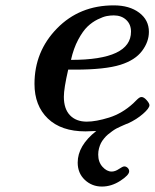

<svg xmlns="http://www.w3.org/2000/svg" viewBox="-20 -476 574 712"><path d="M107.9 -165Q107.9 -285.2 191.4 -370.6Q274.9 -456.1 401.9 -456.1Q460 -456.1 496.1 -429Q532.2 -401.9 532.2 -357.9Q532.2 -320.8 506.6 -286.9Q481 -252.9 426.8 -235.8Q369.6 -217.8 257.8 -217.8H232.9Q216.8 -147.9 216.8 -117.2Q216.8 -72.3 239.5 -48.6Q262.2 -24.9 301.8 -24.9Q335.9 -24.9 384.5 -40Q433.1 -55.2 474.1 -92.8Q475.1 -93.8 483.2 -101.8Q491.2 -109.9 495.6 -113Q500 -116.2 504.9 -116.2Q513.7 -116.2 523.9 -104.5Q534.2 -92.8 534.2 -85.9Q534.2 -74.7 510.5 -54Q486.8 -33.2 454.1 -18.1L448.2 -16.1Q443.4 -14.2 438.7 -12Q434.1 -9.8 426 -6.3Q418 -2.9 410.9 1Q403.8 4.9 395.5 11Q387.2 17.1 380.1 22.9Q373 28.8 366 37.4Q358.9 45.9 354.5 54.4Q350.1 63 347.2 74Q344.2 85 344.2 97.2Q344.2 125 360.1 142.6Q376 160.2 394 160.2Q407.2 160.2 421.1 150.6Q435.1 141.1 440.9 141.1Q447.8 141.1 453.4 146.5Q459 151.9 459 159.2Q459 173.3 426 194.6Q393.1 215.8 357.9 215.8Q320.8 215.8 294.4 190.9Q268.1 166 268.1 127Q268.1 64 336.9 9.8Q323.7 10.7 296.9 11.2Q207 11.2 157.5 -36.4Q107.9 -84 107.9 -165ZM243.2 -253.9Q466.3 -253.9 465.8 -358.9Q465.8 -385.7 448 -402.3Q430.2 -418.9 401.9 -418.9Q389.6 -418.9 376.2 -416.5Q362.8 -414.1 342.3 -404.1Q321.8 -394 304.4 -377.4Q287.1 -360.8 270 -328.9Q252.9 -296.9 243.2 -253.9Z"/></svg>

Font: CMU Serif
Style: BoldItalic
Weight: 700
Italic angle: -14.04°
Version: Version 0.7.0